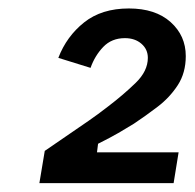

<svg xmlns="http://www.w3.org/2000/svg" viewBox="-20 -843 453 447"><path d="M71.7 -416.7 84.2 -491.7Q119.2 -515.8 142.5 -531.7Q165.8 -547.5 186.2 -561.7Q206.7 -575.8 232.5 -595.8Q267.5 -622.5 295.8 -650Q324.2 -677.5 324.2 -708.3Q324.2 -728.3 309.2 -741.2Q294.2 -754.2 270.8 -754.2Q240 -754.2 220.4 -733.8Q200.8 -713.3 190.8 -685L115.8 -708.3Q135 -758.3 175.8 -790.8Q216.7 -823.3 280 -823.3Q341.7 -823.3 377.1 -791.7Q412.5 -760 412.5 -712.5Q412.5 -673.3 393.8 -644.6Q375 -615.8 347.1 -594.6Q319.2 -573.3 291.7 -555Q274.2 -544.2 255.4 -533.3Q236.7 -522.5 208.3 -508.3L205.8 -488.3H395.8L384.2 -416.7Z"/></svg>

Font: Familjen Grotesk GF Medium
Style: Italic
Weight: 500
Designer: Anders Wikstroem, Jonas Baeckman, Matilda Gysing, Kristian Moeller
Foundry: Familjen STHML AB
Version: Version 2.000; Beta; Release 4; Build 6